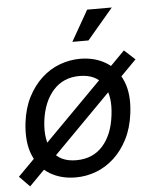

<svg xmlns="http://www.w3.org/2000/svg" viewBox="-66 -774 714 854"><g transform="rotate(-5 291.5 -346.5)"><path d="M-12 -13 502 -532 550 -488 34 34ZM240 12Q175 12 125.5 -17.5Q76 -47 52 -105.5Q28 -164 38 -250Q46 -315 71 -363.5Q96 -412 132.5 -445.5Q169 -479 213.5 -495.5Q258 -512 304 -512Q369 -512 418.5 -482.5Q468 -453 492.5 -394.5Q517 -336 506 -250Q498 -186 473 -137Q448 -88 411.5 -54.5Q375 -21 331 -4.5Q287 12 240 12ZM249 -64Q323 -64 367.5 -114Q412 -164 422 -250Q433 -336 401 -386Q369 -436 295 -436Q223 -436 178 -386Q133 -336 122 -250Q112 -164 144 -114Q176 -64 249 -64ZM349 -590H277L355 -727H465Z"/></g></svg>

Font: Inclusive Sans
Style: Italic
Weight: 400
Italic angle: -7°
Designer: Olivia King
Foundry: Olivia King
Version: Version 2.004